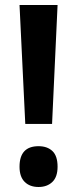

<svg xmlns="http://www.w3.org/2000/svg" viewBox="-20 -785 309 767"><path d="M81 -290 58 -765H210L188 -290ZM134 -38Q99 -38 78.5 -58.5Q58 -79 58 -119Q58 -201 134 -201Q169 -201 189.5 -181.5Q210 -162 210 -119Q210 -78 189 -58Q168 -38 134 -38Z"/></svg>

Font: Noto Sans Tamil UI ExtraCondensed
Style: Bold
Weight: 700
Width: 2
Designer: Jelle Bosma - Monotype Design Team
Foundry: Monotype Imaging Inc.
Version: Version 2.004; ttfautohint (v1.8.4.7-5d5b)